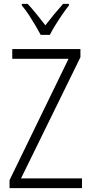

<svg xmlns="http://www.w3.org/2000/svg" viewBox="-20 -966 467 986"><path d="M401 0H29V-41L332 -664H43V-714H393V-672L88 -50H401ZM189 -787Q178 -808 162 -835Q146 -862 128.5 -889Q111 -916 92 -938V-946H122Q144 -923 168 -893Q192 -863 213 -836Q236 -866 257 -891.5Q278 -917 304 -946H334V-938Q318 -918 299.5 -891Q281 -864 264 -836.5Q247 -809 236 -787Z"/></svg>

Font: Noto Sans Bengali Condensed Light
Style: Regular
Weight: 300
Width: 3
Designer: Jelle Bosma - Monotype Design Team
Foundry: Monotype Imaging Inc.
Version: Version 2.003